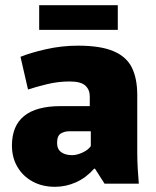

<svg xmlns="http://www.w3.org/2000/svg" viewBox="-20 -708 602 740"><path d="M192 12Q143 12 105.5 -8.5Q68 -29 47 -65Q26 -101 26 -147Q26 -299 214 -299H326V-337Q326 -362 309 -378Q292 -394 248 -394Q204 -394 161 -383.5Q118 -373 88 -363L59 -489Q95 -504 156 -518Q217 -532 281 -532Q368 -532 418 -510.5Q468 -489 488.5 -447Q509 -405 509 -342V-120Q509 -88 511 -55.5Q513 -23 515 0H383L346 -58H343Q312 -23 273 -5.5Q234 12 192 12ZM258 -110Q276 -110 298 -120Q320 -130 330 -145V-202H246Q229 -202 214.5 -193.5Q200 -185 200 -157Q200 -133 216 -121.5Q232 -110 258 -110ZM131 -593V-688H434V-593Z"/></svg>

Font: Murecho ExtraBold
Style: Regular
Weight: 800
Designer: Neil Summerour
Foundry: Positype
Version: Version 1.010; ttfautohint (v1.8.3)